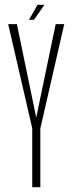

<svg xmlns="http://www.w3.org/2000/svg" viewBox="-20 -775 306 795"><path d="M113.5 0V-243.5L14 -675H50L130 -288L210.5 -675H246L147 -243V0ZM100 -693 135.5 -755H164L120.5 -693Z"/></svg>

Font: Anybody Condensed ExtraLight
Style: Regular
Weight: 200
Width: 3
Designer: Tyler Finck
Foundry: Etcetera Type Company
Version: Version 1.010; ttfautohint (v1.8.3) -l 8 -r 50 -G 200 -x 14 